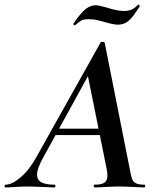

<svg xmlns="http://www.w3.org/2000/svg" viewBox="-58 -820 683 840"><path d="M-34 -12Q-6 -12 32 -44Q70 -76 103 -136L382 -634Q384 -637 390 -637Q393 -637 396 -636Q399 -635 400 -633L509 -84Q515 -51 519.5 -38Q524 -25 536 -18.5Q548 -12 573 -12Q577 -12 577 -6Q577 0 573 0Q557 0 523 -2Q485 -4 462 -4Q440 -4 404 -2Q372 0 356 0Q352 0 352 -6Q352 -12 356 -12Q386 -12 399 -21Q412 -30 412 -52Q412 -68 408 -84L323 -505L379 -582L130 -129Q104 -82 104 -56Q104 -33 123 -22.5Q142 -12 181 -12Q185 -12 184.5 -6Q184 0 180 0Q167 0 129 -2Q83 -4 58 -4Q37 -4 9 -2Q-19 0 -34 0Q-38 0 -38 -6Q-38 -12 -34 -12ZM186 -257H405L407 -229H171ZM269 -709Q267 -709 264.5 -711.5Q262 -714 263 -716Q285 -750 309 -773.5Q333 -797 362 -797Q373 -797 409 -787Q427 -781 447 -776.5Q467 -772 483 -772Q504 -772 517.5 -778Q531 -784 546 -799Q546 -800 548 -800Q550 -800 552 -797Q554 -794 553 -792Q523 -744 503.5 -728Q484 -712 458 -712Q439 -712 402 -723Q385 -728 367 -732Q349 -736 333 -736Q309 -736 299 -731Q289 -726 270 -709Z"/></svg>

Font: Cormorant Infant
Style: Bold Italic
Weight: 700
Italic angle: -10°
Designer: Christian Thalmann (Catharsis Fonts)
Foundry: Catharsis Fonts
Version: Version 4.000